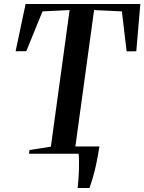

<svg xmlns="http://www.w3.org/2000/svg" viewBox="-20 -763 716 953"><path d="M365.5 170Q367.5 152.5 369.2 129.2Q371 106 371.8 81.8Q372.5 57.5 372.2 36Q372 14.5 370 0L337 -36H473.5Q465 17.5 456.5 56.2Q448 95 439.8 122.2Q431.5 149.5 424.5 170ZM124 0 126.5 -18.5 232.5 -35 325.5 -713 191 -706.5 110.5 -509 57.5 -508.5 107 -743H676.5L656.5 -508.5L608.5 -508L585 -706.5L447 -713L354 -35L466 -18.5L463.5 0Z"/></svg>

Font: Merriweather 144pt Medium
Style: Italic
Weight: 500
Italic angle: -7.8°
Version: Version 2.101